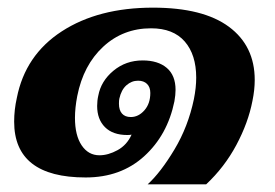

<svg xmlns="http://www.w3.org/2000/svg" viewBox="-20 -454 718 502"><path d="M487 -195Q493 -225 493 -251Q493 -311 463 -345.5Q433 -380 375 -380Q302 -380 250 -332Q198 -284 182 -203Q176 -172 176 -146Q176 -100 193.5 -74Q211 -48 240 -48Q263 -48 287.5 -61.5Q312 -75 324 -102Q320 -101 313 -101Q275 -101 254.5 -121.5Q234 -142 234 -177Q234 -191 237 -204Q244 -242 276.5 -269Q309 -296 353 -296Q393 -296 416 -276.5Q439 -257 439 -219Q439 -206 436 -189Q418 -101 357 -45.5Q296 10 204 10Q17 10 17 -136Q17 -167 24 -198Q46 -310 141.5 -372Q237 -434 380 -434Q511 -434 578.5 -384Q646 -334 646 -245Q646 -219 640 -190Q629 -133 598 -75Q567 -17 519 28H366Q400 -3 436 -63Q472 -123 487 -195ZM373 -211Q373 -226 364.5 -234.5Q356 -243 341 -243Q324 -243 310.5 -231Q297 -219 292 -196Q291 -192 291 -183Q291 -166 299 -157Q307 -148 322 -148Q342 -148 357.5 -165.5Q373 -183 373 -211Z"/></svg>

Font: Trirong ExtraBold
Style: Italic
Weight: 800
Italic angle: -12°
Designer: Katatrad Team
Foundry: CadsonDemak
Version: Version 1.001